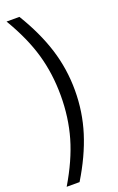

<svg xmlns="http://www.w3.org/2000/svg" viewBox="-188 -846 671 1092"><g transform="rotate(-20 148.0 -300.0)"><path d="M158 -300Q158 -433 124 -551Q90 -669 12 -800H90Q168 -672 206 -551Q244 -430 244 -300Q244 -170 206 -49Q168 72 90 200H12Q90 69 124 -49Q158 -167 158 -300Z"/></g></svg>

Font: Aspekta 400
Style: Regular
Weight: 400
Designer: Ivo Dolenc
Version: Version 2.000